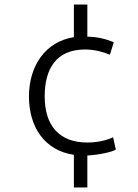

<svg xmlns="http://www.w3.org/2000/svg" viewBox="-20 -713 604 842"><path d="M107 -290C107 -155 176 -53 304 -34V109H363V-31C414 -34 471 -46 488 -57L476 -111C459 -103 419 -88 363 -88C238 -88 176 -164 176 -290C176 -412 227 -496 353 -496C394 -496 434 -485 462 -473L479 -528C442 -543 404 -552 363 -552V-693H304V-550C181 -531 107 -426 107 -290Z"/></svg>

Font: Repo Light
Style: Regular
Weight: 300
Designer: Stefan Peev
Foundry: Context Ltd
Version: Version 001.502